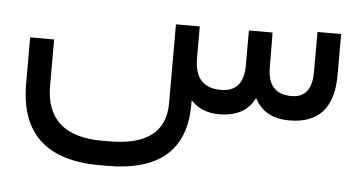

<svg xmlns="http://www.w3.org/2000/svg" viewBox="-44 -418 1362 725"><g transform="rotate(5 637.0 -55.5)"><path d="M786.2 0.5Q722.6 0 682.6 -41.5L681 -43.6V-41V-26.7Q681 231.3 384.1 231.3H355.9Q52.8 231.3 52.8 -51.8V-226.7H143.6V-52.3Q143.6 138.5 356.9 138.5H383.1Q596.9 138.5 596.9 -24.1V-323.6H687.2V-203.6Q687.2 -92.3 786.2 -91.8Q872.8 -91.3 873.3 -190.8V-324.6H963.1L964.1 -191.8Q964.6 -92.3 1053.8 -91.8Q1131.8 -91.3 1131.8 -189.7V-341.5H1221.5V-185.6Q1221.5 0.5 1054.4 0.5Q960 0.5 922.6 -72.8Q887.7 0.5 786.2 0.5Z"/></g></svg>

Font: Fira Code
Style: Regular
Weight: 400
Designer: Carrois Corporate, Edenspiekermann AG, Nikita Prokopov
Foundry: Carrois Corporate, Edenspiekermann AG, Nikita Prokopov
Version: Version 5.002